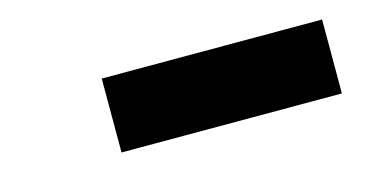

<svg xmlns="http://www.w3.org/2000/svg" viewBox="-31 -850 516 271"><g transform="rotate(-15 227.5 -714.0)"><path d="M445 -660V-768H123V-660Z"/></g></svg>

Font: Plus Jakarta Sans
Style: Bold
Weight: 700
Designer: Gumpita Rahayu
Foundry: Tokotype
Version: Version 2.071;gftools[0.9.30]